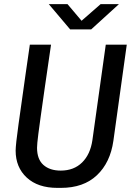

<svg xmlns="http://www.w3.org/2000/svg" viewBox="-20 -903 640 933"><path d="M259 10Q164 10 110 -40Q56 -90 56 -171Q56 -184 59.5 -217Q63 -250 70 -299Q77 -348 85.5 -409Q94 -470 104 -540.5Q114 -611 125 -686H228Q209 -558 197 -473Q185 -388 177.5 -335Q170 -282 166.5 -253.5Q163 -225 161.5 -210Q160 -195 160 -185Q160 -129 191 -101.5Q222 -74 275 -74Q339 -74 379 -113.5Q419 -153 429 -222L494 -686H596L531 -219Q516 -113 451 -51.5Q386 10 276 10ZM321 -760 217 -883H308L390 -786H358L469 -883H558L423 -760Z"/></svg>

Font: Chivo Mono
Style: Italic
Weight: 400
Italic angle: -8.05°
Monospace: yes
Version: Version 1.008